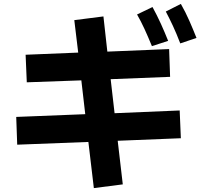

<svg xmlns="http://www.w3.org/2000/svg" viewBox="-20 -874 1040 982"><path d="M902 -652Q882 -704 864 -742.5Q846 -781 828 -815L905 -854Q929 -812 948.5 -767.5Q968 -723 985 -680ZM757 -638Q736 -689 718.5 -727Q701 -765 681 -800L760 -838Q783 -796 803 -752Q823 -708 840 -665ZM608 69 460 88 432 -148 68 -134 63 -276 416 -290 396 -463 117 -453 111 -594 380 -605 360 -771 509 -790 529 -610 845 -623 850 -481 546 -469 566 -295 899 -309 905 -167 582 -154Z"/></svg>

Font: Murecho
Style: Bold
Weight: 700
Designer: Neil Summerour
Foundry: Positype
Version: Version 1.010; ttfautohint (v1.8.3)